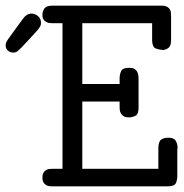

<svg xmlns="http://www.w3.org/2000/svg" viewBox="-104 -659 649 679"><path d="M-84 -499Q-84 -504 -82 -509Q-80 -514 -73.5 -523Q-67 -532 -55.5 -548Q-44 -564 -24 -591Q-10 -611 7 -611Q20 -611 30.5 -602Q41 -593 41 -578Q41 -571 38 -565.5Q35 -560 27.5 -551Q20 -542 7 -528.5Q-6 -515 -27 -492Q-36 -483 -42 -478Q-48 -473 -57 -473Q-68 -473 -76 -480Q-84 -487 -84 -499ZM-84 -499Q-84 -504 -82 -509Q-80 -514 -73.5 -523Q-67 -532 -55.5 -548Q-44 -564 -24 -591Q-10 -611 7 -611Q20 -611 30.5 -602Q41 -593 41 -578Q41 -571 38 -565.5Q35 -560 27.5 -551Q20 -542 7 -528.5Q-6 -515 -27 -492Q-36 -483 -42 -478Q-48 -473 -57 -473Q-68 -473 -76 -480Q-84 -487 -84 -499ZM46 -31Q46 -42 50 -48.5Q54 -55 59.5 -58Q65 -61 71 -61.5Q77 -62 81 -62H117V-577H82Q78 -577 72 -577.5Q66 -578 60 -581Q54 -584 50 -590Q46 -596 46 -607Q46 -619 53 -629Q60 -639 81 -639H467Q480 -639 487 -635Q494 -631 497 -625.5Q500 -620 500.5 -613.5Q501 -607 501 -602V-516Q501 -496 491 -489Q481 -482 470 -482L469 -483Q459 -483 447 -487.5Q435 -492 434 -515V-577H187V-362H319V-383Q319 -394 324 -406.5Q329 -419 351 -419H355Q366 -419 372 -415Q378 -411 381 -405.5Q384 -400 385 -394Q386 -388 386 -383V-278Q386 -255 375 -249.5Q364 -244 353 -244H351Q339 -244 332.5 -248.5Q326 -253 323 -259Q320 -265 319.5 -271Q319 -277 319 -280V-300H187V-62H456V-138Q457 -160 467 -166Q477 -172 490 -172H492Q511 -172 517.5 -161Q524 -150 524 -136Q524 -134 523.5 -131.5Q523 -129 523 -127V-36Q523 -23 518 -11.5Q513 0 488 0H81Q78 0 72 -0.5Q66 -1 60 -4Q54 -7 50 -13.5Q46 -20 46 -31Z"/></svg>

Font: CMU Typewriter Custom
Style: Regular
Weight: 500
Monospace: yes
Version: Version 0.7.0